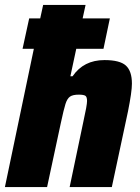

<svg xmlns="http://www.w3.org/2000/svg" viewBox="-24 -763 571 783"><path d="M514 -422Q514 -389 498 -309L432 0H260L316 -267Q331 -334 331 -351Q331 -368 324 -372.5Q317 -377 297 -377Q273 -377 261.5 -369Q250 -361 243 -339Q236 -317 224 -261L168 0H-4L114 -564H68L95 -688H140L152 -743H325L313 -688H424L398 -564H287L263 -452H272Q317 -518 402 -518Q465 -518 489.5 -495.5Q514 -473 514 -422Z"/></svg>

Font: Saira Semi Condensed ExtraBold
Style: Italic
Weight: 800
Width: 4
Italic angle: -12°
Designer: Hector Gatti with collaboration of the Omnibus-Type team
Foundry: Omnibus-Type
Version: Version 1.001; ttfautohint (v1.8)